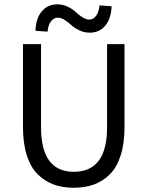

<svg xmlns="http://www.w3.org/2000/svg" viewBox="-20 -861 686 893"><path d="M86.9 -271V-655.8H170.9V-269Q170.9 -62 323.2 -62Q478 -62 478 -269V-655.8H559.1V-271Q559.1 -194.3 541.3 -138.4Q523.4 -82.5 491 -50.3Q458.5 -18.1 417 -2.9Q375.5 12.2 323.2 12.2Q271 12.2 229.5 -2.9Q188 -18.1 155.3 -50.3Q122.6 -82.5 104.7 -138.4Q86.9 -194.3 86.9 -271ZM397 -709Q371.6 -709 348.9 -720Q326.2 -731 312.3 -743.9Q298.3 -756.8 281.2 -767.8Q264.2 -778.8 249 -778.8Q230 -778.8 217 -761.7Q204.1 -744.6 201.2 -713.9L145 -717.8Q147 -775.4 174.3 -808.1Q201.7 -840.8 247.1 -840.8Q272.5 -840.8 295.2 -829.8Q317.9 -818.8 331.8 -805.4Q345.7 -792 362.8 -781Q379.9 -770 395 -770Q414.1 -770 426.8 -787.1Q439.5 -804.2 442.9 -835.9L499 -832Q497.1 -774.4 469.7 -741.7Q442.4 -709 397 -709Z"/></svg>

Font: Source Sans Pro
Style: Regular
Weight: 400
Designer: Paul D. Hunt
Foundry: Adobe Systems Incorporated
Version: Version 3.006;hotconv 1.0.111;makeotfexe 2.5.65597